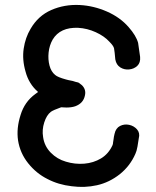

<svg xmlns="http://www.w3.org/2000/svg" viewBox="-20 -742 624 766"><path d="M520 -128Q525 -138 528.5 -157.5Q532 -177 533.5 -189Q535 -201 534 -191Q539 -212 526.5 -226Q514 -240 495 -244Q476 -248 459 -239.5Q442 -231 437 -208Q434 -196 433 -186L431 -173Q431 -168 429 -163Q413 -128 383 -110Q353 -92 316 -89Q279 -86 243 -97Q208 -107 182.5 -133Q157 -159 152 -195Q147 -224 156.5 -253.5Q166 -283 183 -296Q193 -303 224 -314L245 -313Q265 -313 280 -318Q313 -330 319 -362Q324 -385 307 -402Q301 -407 294 -412Q289 -414 283 -415Q278 -417 270 -419Q249 -423 243 -425Q210 -434 200 -443Q184 -456 177.5 -480.5Q171 -505 174 -533Q177 -561 190 -584Q220 -634 292 -631Q328 -629 362 -613.5Q396 -598 416 -576Q433 -559 435 -549Q436 -544 437.5 -531Q439 -518 440 -505Q444 -483 460 -473Q476 -463 495.5 -465Q515 -467 528 -479.5Q541 -492 539 -515Q532 -567 531 -571Q523 -600 493 -634Q459 -673 406.5 -696Q354 -719 298 -722Q237 -725 184.5 -702Q132 -679 102 -627Q81 -592 74.5 -548Q68 -504 82 -456Q95 -407 132 -375Q126 -371 121 -367Q78 -336 62 -283Q45 -230 52 -182Q60 -131 92.5 -90.5Q125 -50 169 -28Q213 -5 266 1Q318 8 367 -3Q416 -14 458 -47Q499 -80 520 -128Z"/></svg>

Font: Balsamiq Sans
Style: Regular
Weight: 400
Designer: Michael Angeles
Foundry: Balsamiq SRL
Version: Version 1.020; ttfautohint (v1.8.4.7-5d5b);gftools[0.9.26]